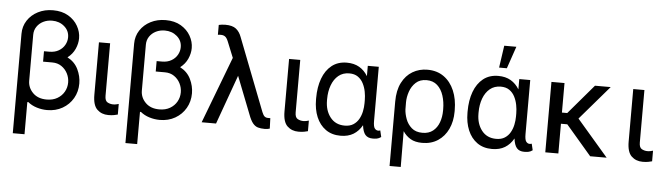

<svg xmlns="http://www.w3.org/2000/svg" viewBox="-55 -998 4964 1435"><g transform="rotate(5 2427.0 -281.0)"><path d="M322.4 -348H252.8V-426.1H292.6Q333.8 -426.1 363.1 -443.2Q392.4 -460.2 407.8 -487.6Q423.3 -514.9 423.3 -545.5Q423.3 -594.5 385.8 -626.8Q348.4 -659.1 294 -659.1Q257.8 -659.1 227.8 -644.2Q197.8 -629.3 179.9 -602.6Q161.9 -576 161.9 -541.2V-197.4Q161.9 -145.2 199.9 -106.7Q237.9 -68.2 304 -68.2Q350.1 -68.2 383.5 -87.7Q416.9 -107.2 435 -139.2Q453.1 -171.2 453.1 -208.8Q453.1 -244.3 437 -276.1Q420.8 -307.9 391.5 -327.9Q362.2 -348 322.4 -348ZM294 -737.2Q361.5 -737.2 408.7 -709.2Q456 -681.1 480.8 -637.1Q505.7 -593 505.7 -545.5Q505.7 -505.3 487.6 -465Q469.5 -424.7 431.8 -396Q486.5 -367.5 511.7 -315.5Q536.9 -263.5 536.9 -208.8Q536.9 -147 508.2 -97.5Q479.4 -47.9 429 -19Q378.6 9.9 313.9 9.9Q274.5 9.9 236 -2Q197.4 -13.8 167.6 -38.4L161.9 -35.5V204.5H73.9V-541.2Q73.9 -597.3 102.8 -641.7Q131.7 -686.1 181.6 -711.6Q231.5 -737.2 294 -737.2Z M656.2 -528.4H740.1V-134.9Q740.1 -96.6 760.1 -85.9Q780.2 -75.3 802.6 -75.3Q813.2 -75.3 825.8 -77.8Q838.4 -80.3 843.8 -82.4V-2.8Q833.1 0.4 815.7 3.7Q798.3 7.1 772.7 7.1Q722.7 7.1 689.5 -24.5Q656.2 -56.1 656.2 -134.9Z M1167.6 -348H1098V-426.1H1137.8Q1179 -426.1 1208.3 -443.2Q1237.6 -460.2 1253 -487.6Q1268.5 -514.9 1268.5 -545.5Q1268.5 -594.5 1231 -626.8Q1193.5 -659.1 1139.2 -659.1Q1103 -659.1 1073 -644.2Q1043 -629.3 1025 -602.6Q1007.1 -576 1007.1 -541.2V-197.4Q1007.1 -145.2 1045.1 -106.7Q1083.1 -68.2 1149.1 -68.2Q1195.3 -68.2 1228.7 -87.7Q1262.1 -107.2 1280.2 -139.2Q1298.3 -171.2 1298.3 -208.8Q1298.3 -244.3 1282.1 -276.1Q1266 -307.9 1236.7 -327.9Q1207.4 -348 1167.6 -348ZM1139.2 -737.2Q1206.7 -737.2 1253.9 -709.2Q1301.1 -681.1 1326 -637.1Q1350.9 -593 1350.9 -545.5Q1350.9 -505.3 1332.7 -465Q1314.6 -424.7 1277 -396Q1331.7 -367.5 1356.9 -315.5Q1382.1 -263.5 1382.1 -208.8Q1382.1 -147 1353.3 -97.5Q1324.6 -47.9 1274.1 -19Q1223.7 9.9 1159.1 9.9Q1119.7 9.9 1081.1 -2Q1042.6 -13.8 1012.8 -38.4L1007.1 -35.5V204.5H919V-541.2Q919 -597.3 948 -641.7Q976.9 -686.1 1026.8 -711.6Q1076.7 -737.2 1139.2 -737.2Z M1585.2 -741.5Q1639.6 -741.5 1666.5 -720.2Q1693.5 -698.9 1707.4 -660.5L1919 -115.1Q1928.6 -91.6 1938.6 -83.5Q1948.5 -75.3 1964.5 -75.3H1981.5L1984.4 2.8Q1979 5 1968.4 6.7Q1957.7 8.5 1946 8.5Q1916.9 8.5 1895.6 2.3Q1874.3 -3.9 1857.2 -24.7Q1840.2 -45.5 1823.9 -89.5L1714.1 -369.7L1581 0H1473L1663 -499.6L1615.1 -617.9Q1604.4 -644.5 1591.6 -653.9Q1578.8 -663.4 1559.7 -663.4Q1555.4 -663.4 1548.3 -663.2Q1541.2 -663 1536.9 -661.9V-735.8Q1543.3 -737.9 1558.9 -739.7Q1574.6 -741.5 1585.2 -741.5Z M2082.7 -528.4H2166.5V-134.9Q2166.5 -96.6 2186.6 -85.9Q2206.7 -75.3 2229 -75.3Q2239.7 -75.3 2252.3 -77.8Q2264.9 -80.3 2270.2 -82.4V-2.8Q2259.6 0.4 2242.2 3.7Q2224.8 7.1 2199.2 7.1Q2149.1 7.1 2115.9 -24.5Q2082.7 -56.1 2082.7 -134.9Z M2309.7 -244.3V-254.3Q2309.7 -337.4 2333.3 -401.5Q2356.9 -465.6 2402.9 -502Q2448.9 -538.4 2515.6 -538.4Q2570.3 -538.4 2609.4 -515.6Q2648.4 -492.9 2673.3 -451V-528.4H2755.7V-123.6Q2755.7 -79.9 2766.7 -66.2Q2777.7 -52.6 2792.6 -52.6Q2799.7 -52.6 2808.2 -55.4L2819.6 -7.1Q2803.6 4.6 2788.4 7.3Q2773.1 9.9 2757.1 9.9Q2720.2 9.9 2701.3 -11.9Q2682.5 -33.7 2676.5 -83.1Q2651.6 -38.4 2611.9 -14.2Q2572.1 9.9 2515.6 9.9Q2449.6 9.9 2403.6 -22.9Q2357.6 -55.8 2333.6 -113.1Q2309.7 -170.5 2309.7 -244.3ZM2392 -254.3V-244.3Q2392 -168.7 2431.3 -118.4Q2470.5 -68.2 2539.8 -68.2Q2578.8 -68.2 2604.6 -84.9Q2630.3 -101.6 2645.4 -128.4Q2660.5 -155.2 2666.9 -186.6Q2673.3 -218 2673.3 -247.2V-271.3Q2673.3 -301.1 2667.1 -334Q2660.9 -366.8 2646.1 -395.6Q2631.4 -424.4 2605.8 -442.3Q2580.3 -460.2 2541.2 -460.2Q2492.9 -460.2 2459.7 -432.7Q2426.5 -405.2 2409.3 -358.5Q2392 -311.8 2392 -254.3Z M2900.6 203.1V-279.8Q2900.6 -364.3 2929.9 -421.9Q2959.2 -479.4 3009.1 -508.9Q3058.9 -538.4 3120.7 -538.4Q3192.5 -538.4 3243.6 -502Q3294.7 -465.6 3322.1 -401.5Q3349.4 -337.4 3349.4 -254.3V-244.3Q3349.4 -170.5 3322.4 -113.1Q3295.5 -55.8 3245.7 -22.9Q3196 9.9 3127.8 9.9Q3074.2 9.9 3040 -10.5Q3005.7 -30.9 2983 -65.3L2984.4 203.1ZM2981.5 -281.2 2981.9 -228.7Q2983.7 -194.6 2997.7 -156.6Q3011.7 -118.6 3042.1 -92Q3072.4 -65.3 3123.6 -65.3Q3171.2 -65.3 3202.1 -90Q3233 -114.7 3247.9 -155.4Q3262.8 -196 3262.8 -244.3V-254.3Q3262.8 -309.7 3247.7 -356.5Q3232.6 -403.4 3201.2 -431.8Q3169.7 -460.2 3120.7 -460.2Q3071 -460.2 3040.3 -431.8Q3009.6 -403.4 2995.6 -361.9Q2981.5 -320.3 2981.5 -281.2Z M3446 -244.3V-254.3Q3446 -337.4 3469.6 -401.5Q3493.3 -465.6 3539.2 -502Q3585.2 -538.4 3652 -538.4Q3706.7 -538.4 3745.7 -515.6Q3784.8 -492.9 3809.7 -451V-528.4H3892V-123.6Q3892 -79.9 3903.1 -66.2Q3914.1 -52.6 3929 -52.6Q3936.1 -52.6 3944.6 -55.4L3956 -7.1Q3940 4.6 3924.7 7.3Q3909.4 9.9 3893.5 9.9Q3856.5 9.9 3837.7 -11.9Q3818.9 -33.7 3812.9 -83.1Q3788 -38.4 3748.2 -14.2Q3708.5 9.9 3652 9.9Q3585.9 9.9 3540 -22.9Q3494 -55.8 3470 -113.1Q3446 -170.5 3446 -244.3ZM3528.4 -254.3V-244.3Q3528.4 -168.7 3567.6 -118.4Q3606.9 -68.2 3676.1 -68.2Q3715.2 -68.2 3740.9 -84.9Q3766.7 -101.6 3781.8 -128.4Q3796.9 -155.2 3803.3 -186.6Q3809.7 -218 3809.7 -247.2V-271.3Q3809.7 -301.1 3803.4 -334Q3797.2 -366.8 3782.5 -395.6Q3767.8 -424.4 3742.2 -442.3Q3716.6 -460.2 3677.6 -460.2Q3629.3 -460.2 3596.1 -432.7Q3562.9 -405.2 3545.6 -358.5Q3528.4 -311.8 3528.4 -254.3ZM3652 -600.9 3676.1 -767H3767L3710.2 -600.9Z M4387.8 0 4196.7 -223H4149.1V0H4051.1V-528.4H4149.1V-306.8H4188.9L4377.8 -528.4H4495.7L4276.3 -273.1L4511.4 0Z M4664.8 -528.4H4748.6V-134.9Q4748.6 -96.6 4768.6 -85.9Q4788.7 -75.3 4811.1 -75.3Q4821.7 -75.3 4834.3 -77.8Q4846.9 -80.3 4852.3 -82.4V-2.8Q4841.6 0.4 4824.2 3.7Q4806.8 7.1 4781.2 7.1Q4731.2 7.1 4698 -24.5Q4664.8 -56.1 4664.8 -134.9Z"/></g></svg>

Font: Inter UI
Style: Regular
Weight: 400
Designer: Rasmus Andersson
Foundry: rsms
Version: Version 2.2